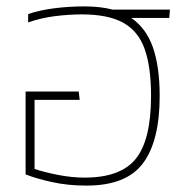

<svg xmlns="http://www.w3.org/2000/svg" viewBox="-20 -570 611 600"><path d="M250 10Q192 10 142.5 -1Q93 -12 60 -25V-284H226L229 -258H88V-42Q122 -31 163.5 -23Q205 -15 245 -15Q357 -15 404.5 -74Q452 -133 452 -270Q452 -361 432 -417Q412 -473 365 -499Q318 -525 236 -525Q195 -525 151.5 -519.5Q108 -514 68 -500V-526Q103 -538 148.5 -544Q194 -550 244 -550Q269 -550 291 -547.5Q313 -545 332 -540H511L509 -514H390Q437 -482 458 -421.5Q479 -361 479 -270Q479 -130 427 -60Q375 10 250 10Z"/></svg>

Font: Kanit Thin
Style: Regular
Weight: 250
Designer: Katatrad Team
Foundry: CadsonDemak
Version: Version 2.000; ttfautohint (v1.8.3)